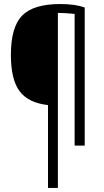

<svg xmlns="http://www.w3.org/2000/svg" viewBox="-20 -722 518 952"><path d="M279 -702Q352 -702 400 -685V0H350V-653Q302 -658 267 -658V210H218V-201Q120 -212 77 -270Q34 -328 34 -450Q34 -588 90 -645Q146 -702 279 -702Z"/></svg>

Font: exo2condensed_l
Style: Regular
Weight: 300
Width: 3
Designer: Natanael Gama
Version: Version 1.001;PS 001.001;hotconv 1.0.70;makeotf.lib2.5.58329